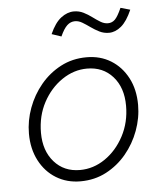

<svg xmlns="http://www.w3.org/2000/svg" viewBox="-51 -724 661 780"><g transform="rotate(-5 280.0 -334.0)"><path d="M246 11Q191 11 147.5 -15.5Q104 -42 79 -90Q54 -138 54 -200Q54 -253 73 -304.5Q92 -356 126.5 -397.5Q161 -439 208.5 -464Q256 -489 314 -489Q370 -489 413 -462.5Q456 -436 481 -388.5Q506 -341 506 -278Q506 -225 487 -173.5Q468 -122 433.5 -80.5Q399 -39 351.5 -14Q304 11 246 11ZM248 -35Q303 -35 350.5 -67.5Q398 -100 427.5 -155.5Q457 -211 457 -279Q457 -353 417 -398Q377 -443 312 -443Q258 -443 210 -410.5Q162 -378 132.5 -323Q103 -268 103 -199Q103 -126 143 -80.5Q183 -35 248 -35ZM220 -582 181 -595Q201 -640 226.5 -659.5Q252 -679 279 -679Q300 -679 318 -670Q336 -661 352 -649Q368 -637 383 -628Q398 -619 413 -619Q430 -619 442 -631Q454 -643 469 -677L508 -666Q488 -620 464 -600Q440 -580 414 -580Q393 -580 375 -589Q357 -598 341 -609.5Q325 -621 310 -630Q295 -639 280 -639Q262 -639 248 -626Q234 -613 220 -582Z"/></g></svg>

Font: Red Hat Text
Style: Italic
Weight: 300
Italic angle: -12°
Designer: Pentagram, MCKL
Foundry: Pentagram, MCKL
Version: Version 1.023